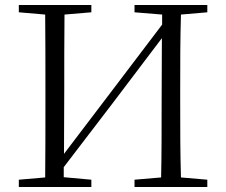

<svg xmlns="http://www.w3.org/2000/svg" viewBox="-20 -745 900 765"><path d="M516 -696 626 -687V-647L428 -386L235 -132L236 -390C236 -490 236 -590 237 -687L344 -696V-725H55V-696L160 -687C161 -590 161 -490 161 -390V-335C161 -235 161 -136 160 -38L55 -29V0H344V-29L234 -39V-79L429 -334L625 -593L624 -341C624 -236 624 -136 622 -38L516 -29V0H806V-29L701 -38C698 -137 698 -235 698 -335V-390C698 -490 698 -590 701 -687L806 -696V-725H516Z"/></svg>

Font: Noto Serif CJK HK Light
Style: Regular
Weight: 300
Designer: Ryoko NISHIZUKA 西塚涼子 (kana & ideographs); Frank Grießhammer (Latin, Greek & Cyrillic); Wenlong ZHANG 张文龙 (bopomofo); San
Foundry: Adobe
Version: Version 2.001;hotconv 1.1.0;makeotfexe 2.6.0